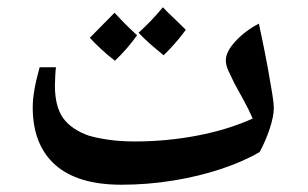

<svg xmlns="http://www.w3.org/2000/svg" viewBox="-20 -643 846 528"><path d="M314 -135Q193 -135 131.5 -190Q70 -245 70 -348Q70 -391 89 -458H134Q133 -454 132 -436Q131 -418 131 -408Q131 -350 153.5 -318.5Q176 -287 224 -270Q248 -263 280 -258.5Q312 -254 351 -254Q438 -254 522 -270Q606 -286 675 -317Q665 -340 649.5 -368.5Q634 -397 625 -413Q615 -433 608 -448.5Q601 -464 601 -477Q601 -501 628 -530Q655 -559 692 -578Q708 -503 716.5 -456Q725 -409 729 -383.5Q733 -358 733 -346Q733 -323 721.5 -288.5Q710 -254 694 -225Q650 -199 588.5 -178.5Q527 -158 456.5 -146.5Q386 -135 314 -135ZM430 -491Q409 -508 392 -523Q375 -538 361 -553Q380 -570 396.5 -587.5Q413 -605 428 -623Q437 -613 453 -598Q469 -583 491 -561Q464 -524 430 -491ZM296 -476Q274 -493 257 -509Q240 -525 227 -539Q244 -556 261 -573.5Q278 -591 295 -608Q304 -598 319.5 -582Q335 -566 357 -546Q344 -528 329 -510.5Q314 -493 296 -476Z"/></svg>

Font: Noto Naskh Arabic UI
Style: Regular
Weight: 400
Designer: Monotype Design Team, David Williams, Mohamad Dakak and Nizar Qandah
Foundry: Monotype Imaging Inc.
Version: Version 2.014